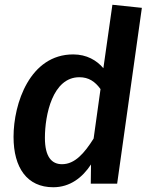

<svg xmlns="http://www.w3.org/2000/svg" viewBox="-20 -773 626 808"><path d="M453 -753 415 -486C387 -519 345 -544 288 -544C106 -544 37 -338 37 -197C37 -67 94 15 204 15C275 15 327 -26 363 -81L362 0H473L577 -740ZM314 -448C353 -448 380 -430 403 -398L374 -190C335 -128 295 -82 241 -82C198 -82 169 -112 169 -193C169 -289 201 -448 314 -448Z"/></svg>

Font: Fira Sans Medium
Style: Italic
Weight: 500
Italic angle: -8°
Designer: bBox Type GmbH & Carrois Corporate GbR & Edenspiekermann AG
Foundry: bBox Type GmbH & Carrois Corporate GbR & Edenspiekermann AG
Version: Version 4.301;PS 004.301;hotconv 1.0.88;makeotf.lib2.5.64775